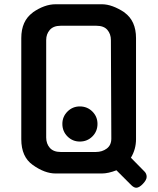

<svg xmlns="http://www.w3.org/2000/svg" viewBox="-20 -814 741 902"><path d="M80 -160V-635Q80 -716 134 -755H133Q189 -794 241 -794H459Q507 -794 566 -755H565Q619 -716 619 -635V-160Q619 -113 595 -73L659 -8Q669 2 669 17Q669 31 651.5 49.5Q634 68 620 68Q609 68 596 55L527 -14Q488 1 459 1H241Q190 1 134 -39Q80 -77 80 -160ZM265 -693Q231 -693 214 -673.5Q197 -654 197 -626V-168Q197 -139 214 -119.5Q231 -100 265 -100H430Q460 -100 481.5 -116Q503 -132 503 -163L501 -626Q501 -654 484.5 -673.5Q468 -693 433 -693ZM355 -149Q321 -149 297 -173Q273 -197 273 -232Q273 -266 297 -290Q321 -314 355 -314Q390 -314 414 -290Q438 -266 438 -232Q438 -197 414 -173Q390 -149 355 -149Z"/></svg>

Font: Gugi Cyrillic
Style: Regular
Weight: 400
Foundry: TAE System & Typefaces Co.
Version: Version 3.10 September 15, 2020